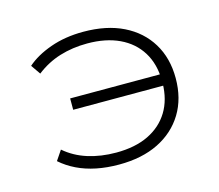

<svg xmlns="http://www.w3.org/2000/svg" viewBox="-79 -594 802 702"><g transform="rotate(-15 322.5 -243.5)"><path d="M291 8Q245 8 205.5 0Q166 -8 133 -24Q100 -40 74 -63L99 -100Q136 -68 185 -52.5Q234 -37 292 -37Q364 -37 414.5 -61.5Q465 -86 492.5 -131Q520 -176 521 -238L532 -229H180V-272H532L521 -249Q520 -312 492 -357Q464 -402 413 -426Q362 -450 292 -450Q236 -450 187.5 -435Q139 -420 98 -388L73 -424Q108 -455 164 -475Q220 -495 289 -495Q377 -495 440 -464Q503 -433 537.5 -376.5Q572 -320 572 -244Q572 -167 537.5 -110.5Q503 -54 440.5 -23Q378 8 291 8Z"/></g></svg>

Font: Nunito Sans 10pt Expanded ExtraLight
Style: Regular
Weight: 250
Width: 7
Designer: Vernon Adams
Foundry: Vernon Adams
Version: Version 3.101;gftools[0.9.27]